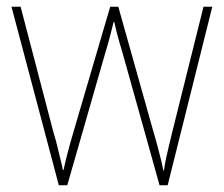

<svg xmlns="http://www.w3.org/2000/svg" viewBox="-20 -547 662 568"><path d="M343 -389Q338 -406 333.5 -421Q329 -436 325.5 -450.5Q322 -465 318 -482H316Q312 -465 308 -449.5Q304 -434 300 -419.5Q296 -405 291 -389L179 1H154L14 -527H41L138 -156Q146 -130 150.5 -110.5Q155 -91 159 -75.5Q163 -60 166 -44H168Q170 -54 173 -66.5Q176 -79 179.5 -92.5Q183 -106 187.5 -122.5Q192 -139 198 -159L306 -527H330L434 -157Q441 -134 446 -114.5Q451 -95 455.5 -77.5Q460 -60 463 -43H465Q468 -64 471.5 -79.5Q475 -95 479 -112.5Q483 -130 489 -154L582 -527H608L476 1H452Z"/></svg>

Font: Noto Sans Khmer SemiCondensed Thin
Style: Regular
Weight: 250
Width: 4
Designer: Danh Hong and the Monotype Design Team
Foundry: Monotype Imaging Inc.
Version: Version 2.004